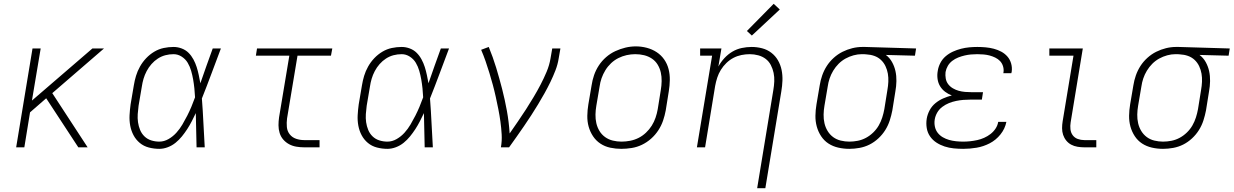

<svg xmlns="http://www.w3.org/2000/svg" viewBox="-20 -775 6490 1010"><path d="M65 0 151 -520H194L148 -246L466 -520H527L255 -285L441 0H392L223 -258L138 -184L108 0Z M818 8Q790 8 763 1Q736 -6 715.5 -23Q695 -40 682.5 -63.5Q670 -87 665 -114Q660 -141 661.5 -169Q663 -197 667 -226L684 -326Q688 -351 695.5 -376Q703 -401 716.5 -425Q730 -449 749 -469Q768 -489 791.5 -503Q815 -517 841 -522.5Q867 -528 893 -528Q915 -528 936 -520Q957 -512 972 -497Q987 -482 997.5 -462.5Q1008 -443 1014.5 -422.5Q1021 -402 1025.5 -380.5Q1030 -359 1034 -337Q1050 -383 1066 -428.5Q1082 -474 1099 -520H1142Q1117 -454 1092.5 -388Q1068 -322 1042 -257Q1047 -193 1050 -128.5Q1053 -64 1057 0H1014Q1013 -45 1012 -90Q1011 -135 1010 -180Q1000 -159 989 -137.5Q978 -116 965 -96Q952 -76 937 -57.5Q922 -39 903.5 -24Q885 -9 862.5 -0.5Q840 8 818 8ZM818 -30Q843 -30 866.5 -43.5Q890 -57 908 -77Q926 -97 939.5 -120Q953 -143 965 -166.5Q977 -190 987 -214Q997 -238 1006 -263Q1005 -286 1002.5 -310Q1000 -334 996 -357Q992 -380 985.5 -402.5Q979 -425 967.5 -444.5Q956 -464 936 -477Q916 -490 893 -490Q871 -490 850 -484.5Q829 -479 810.5 -467Q792 -455 777 -438Q762 -421 751.5 -401Q741 -381 735 -360.5Q729 -340 726 -319L709 -219Q706 -197 704.5 -175Q703 -153 706 -132Q709 -111 717 -91.5Q725 -72 740 -57.5Q755 -43 775.5 -36.5Q796 -30 818 -30Z M1580 0Q1559 0 1538.5 -3.5Q1518 -7 1500.5 -16.5Q1483 -26 1470 -41Q1457 -56 1451 -75.5Q1445 -95 1445 -116Q1445 -137 1448 -158L1502 -482H1326L1332 -520H1728L1721 -482H1545L1490 -152Q1487 -129 1489 -107Q1491 -85 1504 -68.5Q1517 -52 1537.5 -45Q1558 -38 1580 -38H1661V0Z M2018 8Q1990 8 1963 1Q1936 -6 1915.5 -23Q1895 -40 1882.5 -63.5Q1870 -87 1865 -114Q1860 -141 1861.5 -169Q1863 -197 1867 -226L1884 -326Q1888 -351 1895.5 -376Q1903 -401 1916.5 -425Q1930 -449 1949 -469Q1968 -489 1991.5 -503Q2015 -517 2041 -522.5Q2067 -528 2093 -528Q2115 -528 2136 -520Q2157 -512 2172 -497Q2187 -482 2197.5 -462.5Q2208 -443 2214.5 -422.5Q2221 -402 2225.5 -380.5Q2230 -359 2234 -337Q2250 -383 2266 -428.5Q2282 -474 2299 -520H2342Q2317 -454 2292.5 -388Q2268 -322 2242 -257Q2247 -193 2250 -128.5Q2253 -64 2257 0H2214Q2213 -45 2212 -90Q2211 -135 2210 -180Q2200 -159 2189 -137.5Q2178 -116 2165 -96Q2152 -76 2137 -57.5Q2122 -39 2103.5 -24Q2085 -9 2062.5 -0.5Q2040 8 2018 8ZM2018 -30Q2043 -30 2066.5 -43.5Q2090 -57 2108 -77Q2126 -97 2139.5 -120Q2153 -143 2165 -166.5Q2177 -190 2187 -214Q2197 -238 2206 -263Q2205 -286 2202.5 -310Q2200 -334 2196 -357Q2192 -380 2185.5 -402.5Q2179 -425 2167.5 -444.5Q2156 -464 2136 -477Q2116 -490 2093 -490Q2071 -490 2050 -484.5Q2029 -479 2010.5 -467Q1992 -455 1977 -438Q1962 -421 1951.5 -401Q1941 -381 1935 -360.5Q1929 -340 1926 -319L1909 -219Q1906 -197 1904.5 -175Q1903 -153 1906 -132Q1909 -111 1917 -91.5Q1925 -72 1940 -57.5Q1955 -43 1975.5 -36.5Q1996 -30 2018 -30Z M2615 0Q2621 -34 2619 -68Q2617 -102 2612.5 -135Q2608 -168 2601.5 -200.5Q2595 -233 2588 -265Q2581 -297 2572.5 -328.5Q2564 -360 2554.5 -391Q2545 -422 2534.5 -452.5Q2524 -483 2511 -513L2551 -528Q2573 -475 2590 -419Q2607 -363 2621.5 -306.5Q2636 -250 2646.5 -192Q2657 -134 2661 -73Q2683 -105 2704.5 -136Q2726 -167 2746.5 -199Q2767 -231 2786.5 -263.5Q2806 -296 2823.5 -329.5Q2841 -363 2855.5 -397.5Q2870 -432 2876 -468L2885 -520H2928L2919 -468Q2914 -436 2902 -405Q2890 -374 2875.5 -344Q2861 -314 2844.5 -284.5Q2828 -255 2810.5 -226Q2793 -197 2774.5 -168.5Q2756 -140 2736.5 -111.5Q2717 -83 2697.5 -55.5Q2678 -28 2658 0Z M3248 8Q3219 8 3190.5 2Q3162 -4 3138.5 -19.5Q3115 -35 3099.5 -58.5Q3084 -82 3076.5 -109Q3069 -136 3069.5 -166Q3070 -196 3075 -226L3092 -326Q3096 -353 3105 -379.5Q3114 -406 3130 -430.5Q3146 -455 3168.5 -474.5Q3191 -494 3217 -506Q3243 -518 3270 -524.5Q3297 -531 3325 -531Q3354 -531 3382.5 -523.5Q3411 -516 3434.5 -500.5Q3458 -485 3474 -462Q3490 -439 3497 -411.5Q3504 -384 3503.5 -354Q3503 -324 3498 -294L3482 -194Q3477 -167 3468 -140.5Q3459 -114 3443 -89.5Q3427 -65 3405 -45.5Q3383 -26 3357 -13.5Q3331 -1 3303 3.5Q3275 8 3248 8ZM3249 -30Q3272 -30 3295 -34.5Q3318 -39 3339 -49.5Q3360 -60 3378 -77Q3396 -94 3408.5 -114Q3421 -134 3428.5 -156Q3436 -178 3440 -201L3456 -301Q3460 -324 3460.5 -348Q3461 -372 3456 -394Q3451 -416 3439.5 -435Q3428 -454 3409.5 -466.5Q3391 -479 3368.5 -484.5Q3346 -490 3322 -490Q3299 -490 3276.5 -485Q3254 -480 3233 -469.5Q3212 -459 3194.5 -442.5Q3177 -426 3164.5 -405.5Q3152 -385 3144.5 -363.5Q3137 -342 3134 -319L3117 -219Q3113 -196 3112.5 -172.5Q3112 -149 3117 -127Q3122 -105 3133.5 -86Q3145 -67 3163 -54Q3181 -41 3203.5 -35.5Q3226 -30 3249 -30Z M3963 215 4048 -301Q4052 -324 4053 -347Q4054 -370 4049.5 -391.5Q4045 -413 4035 -432.5Q4025 -452 4008 -465Q3991 -478 3969 -484Q3947 -490 3924 -490Q3902 -490 3880 -485.5Q3858 -481 3838 -470.5Q3818 -460 3801 -443.5Q3784 -427 3772 -407.5Q3760 -388 3753 -366.5Q3746 -345 3742 -323L3689 0H3646L3726 -482H3663V-520H3775L3759 -425Q3772 -449 3791 -469.5Q3810 -490 3833 -503.5Q3856 -517 3882 -522.5Q3908 -528 3934 -528Q3962 -528 3989 -521Q4016 -514 4037.5 -497.5Q4059 -481 4072.5 -457.5Q4086 -434 4091.5 -407Q4097 -380 4096 -351.5Q4095 -323 4090 -294L4006 215ZM3935 -588 3909 -612 4050 -755 4082 -725Z M4448 8Q4418 8 4389.5 1.5Q4361 -5 4338 -20Q4315 -35 4299.5 -58.5Q4284 -82 4276.5 -109.5Q4269 -137 4269.5 -166.5Q4270 -196 4275 -226L4292 -326Q4296 -352 4305 -378Q4314 -404 4329 -427.5Q4344 -451 4365.5 -470.5Q4387 -490 4412 -502.5Q4437 -515 4463.5 -521.5Q4490 -528 4516 -528Q4520 -528 4523.5 -528Q4527 -528 4531 -528L4799 -520L4793 -482L4640 -486Q4660 -471 4672.5 -448.5Q4685 -426 4690.5 -401Q4696 -376 4695.5 -348.5Q4695 -321 4690 -294L4674 -194Q4669 -168 4660.5 -141.5Q4652 -115 4637 -91Q4622 -67 4600.5 -47Q4579 -27 4554 -14.5Q4529 -2 4501.5 3Q4474 8 4448 8ZM4448 -30Q4470 -30 4492.5 -34.5Q4515 -39 4535.5 -50Q4556 -61 4573.5 -78Q4591 -95 4602.5 -115Q4614 -135 4621 -157Q4628 -179 4632 -201L4648 -301Q4652 -323 4653 -345Q4654 -367 4650.5 -387.5Q4647 -408 4638 -427Q4629 -446 4614 -460Q4599 -474 4579 -481Q4559 -488 4537 -489L4525 -490Q4522 -490 4519 -490Q4516 -490 4513 -490Q4492 -490 4470 -484Q4448 -478 4428 -467Q4408 -456 4391.5 -439.5Q4375 -423 4363 -403Q4351 -383 4344 -362Q4337 -341 4334 -319L4317 -219Q4313 -196 4312.5 -172.5Q4312 -149 4317 -127Q4322 -105 4333.5 -86Q4345 -67 4362.5 -54Q4380 -41 4402.5 -35.5Q4425 -30 4448 -30Z M5047 8Q5022 8 4997 5.5Q4972 3 4949 -4.5Q4926 -12 4906 -25Q4886 -38 4872.5 -57.5Q4859 -77 4855 -101.5Q4851 -126 4855 -151Q4859 -174 4870.5 -195.5Q4882 -217 4901 -232.5Q4920 -248 4942 -257.5Q4964 -267 4987 -273Q4968 -280 4952 -292Q4936 -304 4925.5 -321Q4915 -338 4912 -359.5Q4909 -381 4913 -402Q4916 -423 4926.5 -443.5Q4937 -464 4954.5 -479Q4972 -494 4993 -503.5Q5014 -513 5035.5 -518.5Q5057 -524 5078.5 -526Q5100 -528 5121 -528Q5143 -528 5165 -526Q5187 -524 5208 -518.5Q5229 -513 5247.5 -503Q5266 -493 5279.5 -477.5Q5293 -462 5299 -441Q5305 -420 5302 -398Q5301 -396 5301 -394Q5301 -392 5300 -390H5258Q5258 -392 5258.5 -393.5Q5259 -395 5259 -396Q5261 -412 5256 -427.5Q5251 -443 5240.5 -454Q5230 -465 5215.5 -472Q5201 -479 5186 -483Q5171 -487 5154.5 -488.5Q5138 -490 5121 -490Q5104 -490 5087.5 -488.5Q5071 -487 5054 -483Q5037 -479 5020.5 -472.5Q5004 -466 4989.5 -455Q4975 -444 4966 -428.5Q4957 -413 4954 -396Q4952 -379 4955 -362Q4958 -345 4968 -332Q4978 -319 4992.5 -310.5Q5007 -302 5023 -297.5Q5039 -293 5056.5 -291.5Q5074 -290 5092 -290H5151L5145 -251H5085Q5066 -251 5047.5 -249.5Q5029 -248 5009.5 -244Q4990 -240 4971.5 -232.5Q4953 -225 4936.5 -212.5Q4920 -200 4910 -182.5Q4900 -165 4897 -146Q4894 -127 4898 -108.5Q4902 -90 4913 -76Q4924 -62 4939.5 -53Q4955 -44 4972.5 -39Q4990 -34 5009 -32Q5028 -30 5047 -30Q5065 -30 5083.5 -32Q5102 -34 5120.5 -38Q5139 -42 5157 -50Q5175 -58 5190.5 -70Q5206 -82 5217 -98.5Q5228 -115 5231 -134H5274Q5267 -98 5243 -68Q5219 -38 5186 -21Q5153 -4 5117.5 2Q5082 8 5047 8Z M5684 0Q5666 0 5648 -3Q5630 -6 5615 -14Q5600 -22 5589 -35.5Q5578 -49 5572.5 -65.5Q5567 -82 5567 -100.5Q5567 -119 5570 -137L5627 -482H5500V-520H5676L5612 -131Q5609 -113 5611 -95Q5613 -77 5623 -63.5Q5633 -50 5649.5 -44Q5666 -38 5684 -38H5747V0Z M6098 8Q6068 8 6039.5 1.5Q6011 -5 5988 -20Q5965 -35 5949.5 -58.5Q5934 -82 5926.5 -109.5Q5919 -137 5919.5 -166.5Q5920 -196 5925 -226L5942 -326Q5946 -352 5955 -378Q5964 -404 5979 -427.5Q5994 -451 6015.5 -470.5Q6037 -490 6062 -502.5Q6087 -515 6113.5 -521.5Q6140 -528 6166 -528Q6170 -528 6173.5 -528Q6177 -528 6181 -528L6449 -520L6443 -482L6290 -486Q6310 -471 6322.5 -448.5Q6335 -426 6340.5 -401Q6346 -376 6345.5 -348.5Q6345 -321 6340 -294L6324 -194Q6319 -168 6310.5 -141.5Q6302 -115 6287 -91Q6272 -67 6250.5 -47Q6229 -27 6204 -14.5Q6179 -2 6151.5 3Q6124 8 6098 8ZM6098 -30Q6120 -30 6142.5 -34.5Q6165 -39 6185.5 -50Q6206 -61 6223.5 -78Q6241 -95 6252.5 -115Q6264 -135 6271 -157Q6278 -179 6282 -201L6298 -301Q6302 -323 6303 -345Q6304 -367 6300.5 -387.5Q6297 -408 6288 -427Q6279 -446 6264 -460Q6249 -474 6229 -481Q6209 -488 6187 -489L6175 -490Q6172 -490 6169 -490Q6166 -490 6163 -490Q6142 -490 6120 -484Q6098 -478 6078 -467Q6058 -456 6041.5 -439.5Q6025 -423 6013 -403Q6001 -383 5994 -362Q5987 -341 5984 -319L5967 -219Q5963 -196 5962.5 -172.5Q5962 -149 5967 -127Q5972 -105 5983.5 -86Q5995 -67 6012.5 -54Q6030 -41 6052.5 -35.5Q6075 -30 6098 -30Z"/></svg>

Font: Iosevka Etoile XLtObl
Style: Regular
Weight: 200
Italic angle: -9°
Designer: Belleve Invis
Foundry: Belleve Invis
Version: Version 15.5.2; ttfautohint (v1.8.4)